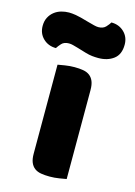

<svg xmlns="http://www.w3.org/2000/svg" viewBox="-164 -781 597 849"><g transform="rotate(15 134.0 -356.5)"><path d="M226 -1Q215 1 193.5 4.5Q172 8 150 8Q128 8 110.5 5Q93 2 81 -7Q69 -16 62.5 -31.5Q56 -47 56 -72V-479Q67 -481 88.5 -484.5Q110 -488 132 -488Q154 -488 171.5 -485Q189 -482 201 -473Q213 -464 219.5 -448.5Q226 -433 226 -408ZM137 -697Q155 -692 167 -689Q179 -686 187 -686Q209 -686 221 -699Q233 -712 238 -721Q273 -721 296.5 -698.5Q320 -676 320 -641Q320 -596 292 -575Q264 -554 222 -554Q208 -554 194 -555.5Q180 -557 163 -562L123 -574Q109 -578 99.5 -580.5Q90 -583 81 -583Q59 -583 47.5 -570.5Q36 -558 30 -548Q-5 -548 -28.5 -570.5Q-52 -593 -52 -628Q-52 -650 -43.5 -666.5Q-35 -683 -21 -694Q-7 -705 10.5 -710Q28 -715 46 -715Q59 -715 77.5 -712Q96 -709 137 -697Z"/></g></svg>

Font: Baloo Cyrillic
Style: Regular
Weight: 400
Designer: Ek Type, Denis Ignatov
Foundry: Ek Type
Version: Version 1.50 July 26, 2019